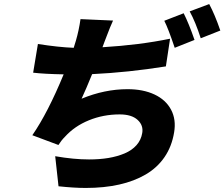

<svg xmlns="http://www.w3.org/2000/svg" viewBox="-20 -857 1102 943"><path d="M815.3 -666.9 794.7 -530.9Q610.8 -501.4 432.5 -492.9Q403.8 -422.2 380.7 -372.2Q493.6 -419 606.5 -419Q683.2 -419 738.8 -392.9Q794.4 -366.8 820.1 -318.4Q845.9 -269.9 835.2 -207Q823.9 -137.8 788.2 -85.6Q752.5 -33.4 695.8 -0.2Q639.2 33 565.3 49.5Q491.5 66.1 400.9 66.1Q343.4 66.1 267.4 57.9L251.1 -89.8Q342 -73.9 417.3 -73.9Q469.1 -73.9 512.6 -81.1Q556.1 -88.4 592 -103.5Q627.8 -118.6 650.4 -144Q672.9 -169.4 678.6 -203.8Q685 -241.5 655.7 -268.3Q626.4 -295.1 567.8 -295.1Q487.6 -295.1 416.9 -266.3Q346.2 -237.6 298.7 -185Q281.2 -167.6 267 -144.9L138.8 -192.8Q215.2 -303.6 292.6 -491.8Q196.4 -493.6 142.8 -500L166.2 -641Q267.8 -625 342 -622.2Q353 -657.3 353 -658Q367.5 -707.7 375.4 -763.1L535.2 -756Q527.3 -739 520.2 -721.4Q513.1 -703.8 504.8 -681.8Q496.4 -659.8 492.5 -649.9L483.3 -625Q665.8 -636 815.3 -666.9ZM786.9 -755 882.1 -791.9Q907.7 -741.1 935.4 -660.9L838.1 -622.2Q806.1 -717.7 786.9 -755ZM911.6 -801.1 1007.5 -837Q1035.5 -784.8 1062.1 -707L965.9 -669Q940.3 -748.9 911.6 -801.1Z"/></svg>

Font: Karasuma Gothic
Style: Italic
Weight: 900
Italic angle: -9.39999°
Designer: Rasmus Andersson / Ryoko Nishizuka
Foundry: Genbu
Version: Version 1.00